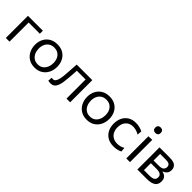

<svg xmlns="http://www.w3.org/2000/svg" viewBox="218 -1881 3042 3042"><g transform="rotate(45 1739.0 -360.0)"><path d="M78.5 0V-496H412.5V-428.5H161V0Z M731.5 11Q650 11 594 -25.8Q538 -62.5 509.5 -122Q481 -181.5 481 -251Q481 -325.5 511.2 -383.5Q541.5 -441.5 597.2 -474.8Q653 -508 730 -508Q809.5 -508 864.8 -474Q920 -440 949.2 -381.8Q978.5 -323.5 978.5 -251Q978.5 -177.5 948.5 -118Q918.5 -58.5 863.2 -23.8Q808 11 731.5 11ZM731.5 -61Q786 -61 822 -88Q858 -115 876 -158.5Q894 -202 894 -251Q894 -335 850 -385.5Q806 -436 731 -436Q677 -436 640 -411.2Q603 -386.5 584.2 -344.8Q565.5 -303 565.5 -251Q565.5 -202 583.8 -158.5Q602 -115 639 -88Q676 -61 731.5 -61Z M1086 9Q1074.5 9 1059.5 7.5Q1044.5 6 1033 2.5L1038 -69Q1046.5 -67 1054.8 -66.2Q1063 -65.5 1068 -65.5Q1095 -65.5 1111.5 -86.8Q1128 -108 1137.2 -142.8Q1146.5 -177.5 1150.8 -219.2Q1155 -261 1158 -302Q1161 -351.5 1164.5 -400.5Q1168 -449.5 1171 -496H1520V0H1437.5V-428.5H1241.5Q1239 -390 1236.2 -350.5Q1233.5 -311 1230.5 -273Q1226.5 -216.5 1219.8 -166Q1213 -115.5 1198.8 -76Q1184.5 -36.5 1157.8 -13.8Q1131 9 1086 9Z M1899 11Q1817.5 11 1761.5 -25.8Q1705.5 -62.5 1677 -122Q1648.5 -181.5 1648.5 -251Q1648.5 -325.5 1678.8 -383.5Q1709 -441.5 1764.8 -474.8Q1820.5 -508 1897.5 -508Q1977 -508 2032.2 -474Q2087.5 -440 2116.8 -381.8Q2146 -323.5 2146 -251Q2146 -177.5 2116 -118Q2086 -58.5 2030.8 -23.8Q1975.5 11 1899 11ZM1899 -61Q1953.5 -61 1989.5 -88Q2025.5 -115 2043.5 -158.5Q2061.5 -202 2061.5 -251Q2061.5 -335 2017.5 -385.5Q1973.5 -436 1898.5 -436Q1844.5 -436 1807.5 -411.2Q1770.5 -386.5 1751.8 -344.8Q1733 -303 1733 -251Q1733 -202 1751.2 -158.5Q1769.5 -115 1806.5 -88Q1843.5 -61 1899 -61Z M2498 10Q2417.5 10 2361 -24Q2304.5 -58 2275.2 -116.5Q2246 -175 2246 -248.5Q2246 -322 2274.2 -380.8Q2302.5 -439.5 2356.8 -473.5Q2411 -507.5 2489 -507.5Q2532.5 -507.5 2573.8 -497Q2615 -486.5 2644 -470L2636.5 -394Q2594.5 -418.5 2560 -426.2Q2525.5 -434 2498.5 -434Q2422 -434 2376.2 -384.2Q2330.5 -334.5 2330.5 -250Q2330.5 -197 2350.8 -154.2Q2371 -111.5 2411.8 -86.8Q2452.5 -62 2513 -62Q2545.5 -62 2577.2 -70.8Q2609 -79.5 2638.5 -98L2645.5 -22.5Q2621 -9.5 2583.8 0.2Q2546.5 10 2498 10Z M2777.5 0V-496L2860.5 -499V0ZM2817.5 -610.5Q2790 -610.5 2773.2 -625.5Q2756.5 -640.5 2756.5 -671.5Q2756.5 -702 2773.5 -717.2Q2790.5 -732.5 2818.5 -732.5Q2846 -732.5 2862.5 -716.5Q2879 -700.5 2879 -671.5Q2879 -640.5 2862.5 -625.5Q2846 -610.5 2817.5 -610.5Z M3026 0V-496H3256Q3344.5 -496 3381 -464Q3417.5 -432 3417.5 -378.5Q3417.5 -331.5 3393.2 -302.8Q3369 -274 3333.5 -263.5V-257Q3357 -252 3379.5 -239.5Q3402 -227 3416.8 -202.2Q3431.5 -177.5 3431.5 -136.5Q3431.5 -97.5 3414.2 -66.5Q3397 -35.5 3353.2 -17.8Q3309.5 0 3229 0ZM3238 -429.5H3106.5V-282.5H3223Q3285 -282.5 3309 -305Q3333 -327.5 3333 -361Q3333 -399 3308.2 -414.2Q3283.5 -429.5 3238 -429.5ZM3106.5 -66.5H3222Q3294.5 -66.5 3321.2 -86.5Q3348 -106.5 3348 -144.5Q3348 -187 3318.2 -204.5Q3288.5 -222 3231.5 -222H3106.5Z"/></g></svg>

Font: Commissioner
Style: Regular
Weight: 400
Designer: Kostas Bartsokas
Foundry: Kostas Bartsokas
Version: Version 1.000; ttfautohint (v1.8.3)